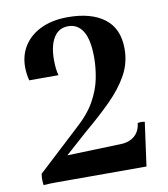

<svg xmlns="http://www.w3.org/2000/svg" viewBox="-81 -784 748 854"><g transform="rotate(-10 293.0 -356.5)"><path d="M512 0H154Q127 0 101.5 0Q76 0 47 2Q43 -24 47 -49L236 -224Q292 -274 320 -324.5Q348 -375 357.5 -424Q367 -473 367 -517Q367 -598 343.5 -636.5Q320 -675 277 -675Q234 -675 211.5 -638.5Q189 -602 189 -539Q189 -516 191 -499Q193 -482 197 -468H65Q61 -483 59 -498Q57 -513 57 -529Q57 -584 84.5 -626Q112 -668 162.5 -691.5Q213 -715 282 -715Q388 -715 447.5 -669.5Q507 -624 507 -533Q507 -469 477 -415Q447 -361 395 -309Q343 -257 275 -200L174 -110L417 -118Q455 -119 479 -139.5Q503 -160 507 -197Q523 -201 539 -197Z"/></g></svg>

Font: Poltawski Nowy SemiBold
Style: Regular
Weight: 600
Version: Version 1.001;gftools[0.9.25]